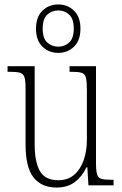

<svg xmlns="http://www.w3.org/2000/svg" viewBox="-20 -834 550 864"><path d="M234 10Q167 10 131 -35.5Q95 -81 95 -184V-439Q95 -473 89.5 -488Q84 -503 69 -507Q54 -511 23 -511H14V-536H136V-184Q136 -106 159.5 -64.5Q183 -23 242 -23Q286 -23 314.5 -48Q343 -73 357 -114.5Q371 -156 371 -205V-429Q371 -467 366.5 -484.5Q362 -502 347 -506.5Q332 -511 300 -511H293V-536H412V-101Q412 -65 417 -49Q422 -33 437 -29Q452 -25 481 -25H491V0H378L373 -81H369Q350 -40 317 -15Q284 10 234 10ZM242 -596Q200 -596 171 -624Q142 -652 142 -705Q142 -758 171 -786Q200 -814 242 -814Q284 -814 313 -786Q342 -758 342 -705Q342 -652 313 -624Q284 -596 242 -596ZM243 -624Q271 -624 291.5 -643Q312 -662 312 -705Q312 -749 291.5 -768Q271 -787 243 -787Q213 -787 192.5 -768Q172 -749 172 -705Q172 -662 192.5 -643Q213 -624 243 -624Z"/></svg>

Font: Noto Serif Lao Condensed ExtraLight
Style: Regular
Weight: 200
Width: 3
Designer: Monotype Design Team
Foundry: Monotype Imaging Inc.
Version: Version 2.003; ttfautohint (v1.8.4.7-5d5b)